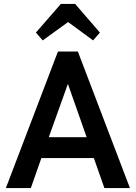

<svg xmlns="http://www.w3.org/2000/svg" viewBox="-20 -964 696 984"><path d="M10 0 277 -700H379L646 0H515L461 -154H192L138 0ZM230 -261H424L328 -534ZM292 -944H365L492 -797L457 -757L329 -851L199 -757L164 -797Z"/></svg>

Font: Zen Kaku Gothic New
Style: Bold
Weight: 700
Designer: Yoshimichi Ohira
Foundry: Positype
Version: Version 1.002